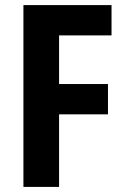

<svg xmlns="http://www.w3.org/2000/svg" viewBox="-20 -734 495 754"><path d="M212 0V-285H404V-404H212V-595H418V-714H72V0Z"/></svg>

Font: Noto Sans Devanagari Condensed
Style: Bold
Weight: 700
Width: 3
Designer: Jelle Bosma - Monotype Design Team
Foundry: Monotype Imaging Inc.
Version: Version 2.004